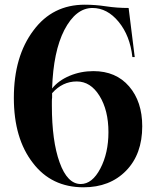

<svg xmlns="http://www.w3.org/2000/svg" viewBox="-20 -784 662 818"><path d="M336 14Q199 14 120 -90Q39 -194 39 -367Q39 -544 123 -655Q204 -764 341 -764Q386 -764 432 -757Q478 -750 528 -750L554 -541H544Q534 -632 485.5 -691Q437 -750 374 -750Q303 -750 254 -656Q207 -564 202 -407Q229 -441 276.5 -461Q324 -481 378 -481Q474 -481 530 -416Q586 -351 586 -246Q586 -127 517 -56.5Q448 14 336 14ZM324 0Q373 0 407.5 -66Q442 -132 442 -221Q442 -314 404 -375.5Q366 -437 307 -437Q246 -437 202 -387V-368Q201 -362 201 -351V-334Q201 -183 234 -92Q267 0 324 0Z"/></svg>

Font: Gloock
Style: Regular
Weight: 400
Designer: Duarte Pinto
Foundry: Duarte Pinto
Version: Version 1.000